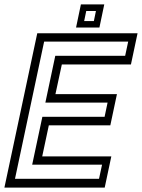

<svg xmlns="http://www.w3.org/2000/svg" viewBox="-37 -851 644 871"><path d="M-17 0 132 -700H587L557 -558.5H243.5L214.5 -424H493.5L463.5 -282.5H184.5L154.5 -141.5H468L438 0ZM31 -39.8H412.2L426 -104H109L155.2 -321.2H437.5L451 -385.5H168.8L213.8 -598H530.8L544.5 -662.2H163.2ZM308 -726 330 -831H436L414 -726ZM344.8 -755.5H388.8L398.2 -801H354.2Z"/></svg>

Font: Tourney Thin
Style: Italic
Weight: 100
Italic angle: -12°
Designer: Tyler Finck
Foundry: Etcetera Type Co
Version: Version 1.015